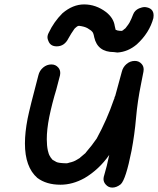

<svg xmlns="http://www.w3.org/2000/svg" viewBox="-20 -821 716 870"><path d="M489 29Q471 29 459 15Q449 4 449 -10Q449 -14 450 -19Q465 -69 475 -119Q429 -53 363 -14Q309 16 254 16Q190 16 149 -15Q93 -64 93 -171Q93 -221 105 -283Q115 -333 154 -480Q159 -501 175.5 -515Q192 -529 213 -529Q232 -529 244 -515Q253 -505 253 -490Q253 -485 252 -480L235 -415Q216 -353 203 -290Q192 -234 192 -190Q192 -161 197 -138Q199 -130 201 -124Q203 -118 207 -112Q207 -110 218 -97Q226 -92 235.5 -87Q245 -82 280 -81Q287 -81 294 -84Q314 -88 328 -97L343 -106H342L368 -128L369 -130Q396 -161 418 -193Q465 -279 496 -370Q497 -371 498 -374Q499 -383 502 -386L532 -496Q537 -517 553.5 -531Q570 -545 591 -545Q610 -545 622 -531Q631 -521 631 -506Q631 -501 630 -496L619 -440Q603 -362 596.5 -287Q590 -212 576 -138Q550 -7 527 14Q508 29 489 29ZM512 -583Q507 -583 496 -585Q422 -585 407 -652Q403 -675 396 -679Q396 -681 377 -693Q363 -701 338 -704Q333 -704 328 -700Q318 -692 317 -690Q302 -669 290 -647Q272 -611 237 -611Q208 -611 199 -636Q195 -644 195 -653Q195 -656 196 -660Q197 -666 201 -673Q224 -722 263 -761Q310 -801 361 -801Q415 -801 461 -766Q495 -739 500 -703L504 -686Q506 -685 508.5 -684.5Q511 -684 512 -683Q521 -681 532 -681Q533 -683 537 -683Q539 -686 542 -688Q545 -690 546 -691Q547 -692 548 -692.5Q549 -693 550 -695Q564 -713 564.5 -715Q565 -717 567 -719Q576 -736 583 -755Q590 -774 610 -783Q624 -789 637 -789Q676 -785 676 -751Q676 -746 675 -739Q657 -672 600 -620Q560 -586 512 -583Z"/></svg>

Font: Bad Comic
Style: Italic
Weight: 400
Italic angle: -11°
Designer: GGBotNet
Foundry: GGBotNet
Version: 0.95